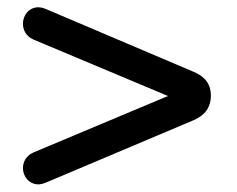

<svg xmlns="http://www.w3.org/2000/svg" viewBox="-20 -546 640 518"><path d="M103 -53Q86 -46 72.5 -50Q59 -54 51 -65Q43 -76 42 -89.5Q41 -103 48 -115.5Q55 -128 71 -135L507 -318V-256L71 -439Q55 -446 48 -458.5Q41 -471 42 -485Q43 -499 51 -510Q59 -521 72.5 -525Q86 -529 103 -522L503 -352Q549 -333 549 -288Q549 -265 537.5 -248.5Q526 -232 503 -222Z"/></svg>

Font: Nunito ExtraLight
Style: Regular
Weight: 200
Designer: Vernon Adams
Foundry: Vernon Adams
Version: Version 3.602